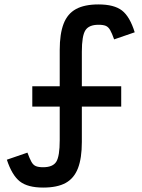

<svg xmlns="http://www.w3.org/2000/svg" viewBox="-20 -834 640 868"><path d="M175 14Q105 14 69.5 -14Q34 -42 11 -112L104 -144Q114 -117 122 -102.5Q130 -88 142 -83Q154 -78 175 -78Q219 -78 234.5 -103Q250 -128 250 -200V-352H126V-444H250V-608Q250 -681 267.5 -726.5Q285 -772 323.5 -793Q362 -814 425 -814Q496 -814 531.5 -786.5Q567 -759 589 -688L496 -656Q486 -684 478 -698Q470 -712 458.5 -717Q447 -722 425 -722Q382 -722 366 -697Q350 -672 350 -600V-444H528V-352H350V-192Q350 -119 332.5 -73.5Q315 -28 277 -7Q239 14 175 14Z"/></svg>

Font: Victor Mono Thin
Style: Regular
Weight: 100
Monospace: yes
Designer: Rune Bjørnerås
Version: Version 1.561;gftools[0.9.30]